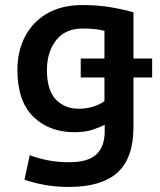

<svg xmlns="http://www.w3.org/2000/svg" viewBox="-20 -553 636 761"><path d="M252 188Q203 188 158 180Q113 172 77 159L98 62Q128 74 168 82Q208 90 254 90Q329 90 362 59Q395 28 395 -33V-58Q375 -48 345.5 -38.5Q316 -29 276 -29Q175 -29 112 -90.5Q49 -152 49 -276Q49 -351 80 -409.5Q111 -468 168.5 -500.5Q226 -533 307 -533Q368 -533 420.5 -524Q473 -515 509 -504V-321H583V-246H509V-50Q509 74 445.5 131Q382 188 252 188ZM292 -122Q324 -122 351 -131Q378 -140 394 -152V-246H300V-321H394V-431Q381 -434 361 -437Q341 -440 308 -440Q239 -440 202.5 -393.5Q166 -347 166 -275Q166 -196 201 -159Q236 -122 292 -122Z"/></svg>

Font: Ubuntu Sans SemiBold
Style: Regular
Weight: 600
Designer: Dalton Maag Ltd
Foundry: Dalton Maag Ltd
Version: Version 1.006; ttfautohint (v1.8.4.7-5d5b)